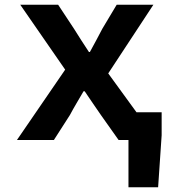

<svg xmlns="http://www.w3.org/2000/svg" viewBox="-20 -595 740 816"><path d="M560 -118 440 -283 632 -575H476L415 -473C399 -441 379 -406 362 -374H358C337 -406 314 -441 295 -472L227 -575H66L257 -299L52 0H209L277 -106C295 -140 316 -174 335 -207H340C362 -174 387 -138 409 -106L484 0H526V201H652L667 -20V-118Z"/></svg>

Font: Kawkab Mono
Style: Bold
Weight: 700
Monospace: yes
Designer: Abdullah Arif
Foundry: Abdullah Arif
Version: Version 1.000;PS 000.500;hotconv 1.0.88;makeotf.lib2.5.64775